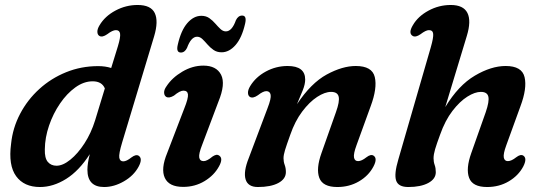

<svg xmlns="http://www.w3.org/2000/svg" viewBox="-20 -739 2179 771"><path d="M599 -593.5 470.5 -167Q456.5 -120.5 459 -105.8Q461.5 -91 475 -91Q488 -91 508 -107Q526 -120.5 537 -113.5Q554 -102 536.5 -69.5Q517 -33.5 477.5 -10.8Q438 12 398 12Q331 12 331 -57.5Q331 -82 340.5 -120Q297.5 -53 245.5 -20.5Q193.5 12 140.5 12Q76.5 12 44.8 -31.5Q13 -75 24.5 -161.5Q31 -225.5 60.8 -282Q90.5 -338.5 137.8 -381.5Q185 -424.5 245.5 -449Q306 -473.5 374 -473.5Q403 -473.5 426.5 -466L453.5 -553.5Q464.5 -590 462.2 -604Q460 -618 445.5 -618Q432 -618 410.5 -601.5Q391 -588 379.5 -594.5Q371.5 -599 371 -610.8Q370.5 -622.5 380 -638Q401.5 -674 443.5 -696.5Q485.5 -719 532.5 -719Q586 -719 601.5 -686.5Q617 -654 599 -593.5ZM160 -139.5Q159 -104 172 -88.8Q185 -73.5 207 -73.5Q232.5 -73.5 262.5 -97.8Q292.5 -122 319.2 -163.2Q346 -204.5 362 -256L401 -384Q389 -412.5 352 -412.5Q316.5 -412.5 282.5 -388Q248.5 -363.5 221 -323.2Q193.5 -283 177 -234.8Q160.5 -186.5 160 -139.5Z M798 -92Q811.5 -92 833.5 -110.5Q841 -115.5 847.5 -117Q854 -118.5 860.5 -114Q877 -102.5 859.5 -71Q840 -35 801.5 -11.8Q763 11.5 715.5 11.5Q658.5 11.5 641.8 -24.8Q625 -61 651.5 -125L720 -303.5Q736.5 -344.5 734.8 -359.8Q733 -375 716.5 -375Q702.5 -375 678.5 -355Q659 -343.5 647.5 -350Q639.5 -355 639 -366.8Q638.5 -378.5 648.5 -392.5Q671 -427 712 -451.2Q753 -475.5 796.5 -475.5Q849 -475.5 867.8 -438.8Q886.5 -402 857 -330.5L792 -158Q777.5 -121.5 780 -106.8Q782.5 -92 798 -92ZM869.8 -529Q850.9 -529 837.4 -538.5Q823.8 -548 813.3 -560.2Q802.7 -572.5 792.9 -582Q783 -591.5 771.4 -591.5Q747.3 -591.5 730.9 -546.5Q721.9 -528 706.4 -528Q686.2 -528 694 -560Q706.9 -617 732.2 -646.2Q757.6 -675.5 788.6 -675.5Q807.5 -675.5 820.8 -666Q834.1 -656.5 844.7 -644.2Q855.2 -632 865.3 -622.5Q875.4 -613 887 -613Q911.5 -613 927.4 -658Q936.5 -676.5 952.4 -676.5Q971.7 -676.5 964.4 -644.5Q951.5 -587.5 925.9 -558.2Q900.4 -529 869.8 -529Z M984 -349.5Q976 -354.5 975.8 -366.2Q975.5 -378 984.5 -393Q1006.5 -429.5 1047.5 -451.8Q1088.5 -474 1135 -474Q1205.5 -474 1205.5 -419.5Q1205.5 -401 1196 -377Q1186.5 -353 1172.5 -320.5Q1229 -405.5 1292 -439.8Q1355 -474 1408.5 -474Q1474.5 -474 1485 -429.5Q1495.5 -385 1468.5 -312.5L1411.5 -155.5Q1399 -121.5 1401.5 -106.8Q1404 -92 1418 -92Q1432 -92 1451.5 -107.5Q1469 -121 1480 -114Q1497 -103 1479.5 -70Q1460 -33 1421.2 -10.5Q1382.5 12 1334.5 12Q1276 12 1262.2 -24.8Q1248.5 -61.5 1271 -124.5L1329 -288.5Q1344.5 -331.5 1340 -350.8Q1335.5 -370 1309.5 -370Q1284.5 -370 1253.5 -349.8Q1222.5 -329.5 1193.5 -291Q1164.5 -252.5 1145.5 -197.5Q1130.5 -156 1124.5 -136.2Q1118.5 -116.5 1118.5 -103.5Q1118.5 -89.5 1123.2 -76.8Q1128 -64 1128 -48Q1128 -20.5 1097.8 -4.2Q1067.5 12 1015.5 12Q975.5 12 966.2 -18.8Q957 -49.5 979 -104.5L1054.5 -305Q1069.5 -343.5 1066.8 -358.2Q1064 -373 1049.5 -373Q1036.5 -373 1015.5 -356.5Q996 -343 984 -349.5Z M2081 -70Q2061.5 -33.5 2023 -10.8Q1984.5 12 1936 12Q1877.5 12 1863.8 -24.8Q1850 -61.5 1872.5 -124.5L1930.5 -288.5Q1945.5 -332 1941 -351Q1936.5 -370 1911 -370Q1887 -370 1856.8 -351Q1826.5 -332 1797 -293.8Q1767.5 -255.5 1747 -197.5Q1733.5 -161 1727.2 -139.8Q1721 -118.5 1721 -103.5Q1721 -89 1725.5 -76.5Q1730 -64 1730 -47.5Q1730 -20.5 1699.8 -4.2Q1669.5 12 1619.5 12Q1579.5 12 1570.8 -13.8Q1562 -39.5 1579.5 -98.5L1710 -549.5Q1721 -588 1719.5 -603Q1718 -618 1702.5 -618Q1690 -618 1668.5 -601.5Q1649 -588 1637.5 -594.5Q1618.5 -605.5 1638 -638Q1658.5 -673.5 1700.5 -696.2Q1742.5 -719 1790 -719Q1841 -719 1857 -687Q1873 -655 1854.5 -594.5L1768 -309Q1821 -396.5 1886.8 -435.2Q1952.5 -474 2010.5 -474Q2076 -474 2086.5 -429.2Q2097 -384.5 2070 -312.5L2013 -155.5Q2000.5 -121.5 2003 -106.8Q2005.5 -92 2019.5 -92Q2033.5 -92 2053 -107.5Q2070.5 -121 2081.5 -114Q2098 -103 2081 -70Z"/></svg>

Font: Fraunces 9pt Soft SemiBold
Style: Italic
Weight: 600
Italic angle: -16°
Version: Version 1.000;[b76b70a41]